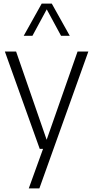

<svg xmlns="http://www.w3.org/2000/svg" viewBox="-20 -828 518 1068"><path d="M201 0 7 -541.5H69.5L239.5 -50.5L411.5 -541.5H471.5L199 220H140L219.5 0ZM112 -629 212 -808H268L368 -629H319.5L240 -776L160.5 -629Z"/></svg>

Font: Encode Sans SmCnd Lt
Style: Regular
Weight: 300
Width: 4
Designer: Multiple Designers
Foundry: Impallari Type
Version: Version 3.002; ttfautohint (v1.8.3) -l 8 -r 50 -G 200 -x 14 